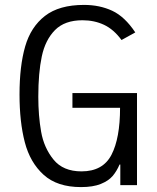

<svg xmlns="http://www.w3.org/2000/svg" viewBox="-20 -754 640 782"><path d="M59.5 -369Q59.5 -485 82.5 -564.8Q105.5 -644.5 163.2 -689.2Q221 -734 322 -734Q386 -734 437 -710.2Q488 -686.5 531 -622L475 -591Q443 -634.5 403.5 -653Q364 -671.5 316 -671.5Q243.5 -671.5 204 -631.5Q164.5 -591.5 150.2 -524.2Q136 -457 136 -360Q136 -283 147.5 -217.5Q159 -152 198 -104Q237 -56 312 -56Q399 -56 434 -123.5Q469 -191 469 -315H275V-375H538V0H470V-84H467Q455.5 -57 438.8 -37.2Q422 -17.5 390.5 -4.8Q359 8 310 8Q213 8 157.8 -42Q102.5 -92 81 -174.8Q59.5 -257.5 59.5 -369Z"/></svg>

Font: JuliaMono Light
Style: Regular
Weight: 300
Monospace: yes
Designer: cormullion
Foundry: corm
Version: Version 0.054; ttfautohint (v1.8.4)